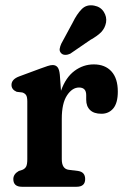

<svg xmlns="http://www.w3.org/2000/svg" viewBox="-20 -715 480 735"><path d="M209 -429 213.5 -367.5Q231.5 -418.5 265 -443.5Q298.5 -468.5 339 -468.5Q382 -468.5 406.5 -441.8Q431 -415 431 -364.5Q431 -321 413.8 -300.2Q396.5 -279.5 368.5 -279.5Q339.5 -279.5 324.8 -293.8Q310 -308 310 -333.5V-351Q310 -380 282.5 -380Q256.5 -380 236.5 -349.8Q216.5 -319.5 216.5 -260V-105.5Q216.5 -68.5 243 -65L279 -60.5Q306 -56.5 306 -29.5Q306 0 273 0H64Q31 0 31 -29.5Q31 -48.5 52 -60.5L66 -65Q75.5 -69 80 -77.2Q84.5 -85.5 84.5 -105.5V-326.5Q84.5 -344 79.8 -351Q75 -358 65.5 -361L44 -363.5Q24 -372 24 -390Q24 -411.5 53.5 -422.5L134.5 -452.5Q150.5 -458.5 162 -462.2Q173.5 -466 181.5 -466Q193.5 -466 200.2 -457.8Q207 -449.5 209 -429ZM258 -628Q274 -661 292.8 -680Q311.5 -699 340.5 -693.5Q365 -689 377.2 -669.8Q389.5 -650.5 386 -629Q382 -607.5 367.8 -592.5Q353.5 -577.5 325.5 -562L249 -509.5Q240 -505 230 -505Q220 -505 214 -511.5Q207 -519 208.5 -528.2Q210 -537.5 214.5 -547.5Z"/></svg>

Font: Fraunces 72pt SuperSoft SemiBold
Style: Regular
Weight: 600
Version: Version 1.000;[b76b70a41]